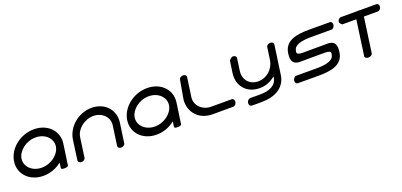

<svg xmlns="http://www.w3.org/2000/svg" viewBox="13 -1457 4995 2387"><g transform="rotate(-20 2511.0 -263.0)"><path d="M416.6 -585.2C234.1 -585.2 72.5 -454.6 49.7 -292.6C27 -130.6 151.9 0 334.4 0C424.7 0 510.4 -32.3 577.7 -86.9L568.3 -19.5C565.3 1.5 597 1.3 610.6 1.3C625.3 1.3 659.5 1.2 662.4 -19.8L701.3 -292.6C724 -454.6 599.1 -585.2 416.6 -585.2ZM602.5 -292.6C588.5 -192.7 475.4 -102.5 348.8 -102.5C222.2 -102.5 134.4 -192.7 148.5 -292.6C162.5 -392.5 275.6 -482.7 402.2 -482.7C528.8 -482.7 616.6 -392.5 602.5 -292.6Z M1181.9 -590.6C1007.1 -590.6 853 -459.5 830.3 -297.9C808.3 -141.7 794.3 -36.8 794.3 -36.8C791.2 -14.7 812.1 0 836.2 0C860.2 0 885.3 -14.6 888.4 -36.6L924.8 -296C939 -397.4 1047.4 -488.1 1167.5 -488.1C1287.5 -488.1 1370.4 -397.4 1356.1 -296C1341.1 -188.8 1319.7 -36.6 1319.7 -36.6C1316.6 -14.6 1337.5 0 1361.6 0C1385.3 0 1409.9 -14 1413.7 -36.2C1413.9 -37.5 1429.2 -141.3 1451.2 -297.9C1473.9 -459.5 1356.7 -590.6 1181.9 -590.6Z M1913.6 -585.2C1731.1 -585.2 1569.5 -454.6 1546.7 -292.6C1524 -130.6 1648.9 0 1831.4 0C1921.7 0 2007.4 -32.3 2074.7 -86.9L2065.3 -19.5C2062.3 1.5 2094 1.3 2107.6 1.3C2122.3 1.3 2156.5 1.2 2159.4 -19.8L2198.3 -292.6C2221 -454.6 2096.1 -585.2 1913.6 -585.2ZM2099.5 -292.6C2085.5 -192.7 1972.4 -102.5 1845.8 -102.5C1719.2 -102.5 1631.4 -192.7 1645.5 -292.6C1659.5 -392.5 1772.6 -482.7 1899.2 -482.7C2025.8 -482.7 2113.6 -392.5 2099.5 -292.6Z M2388.5 -580.8C2364.4 -580.8 2339.5 -565.9 2336.3 -544.1L2291.9 -290.3L2291.9 -289.8C2280.3 -130.9 2388.1 0 2573.7 0C2735.3 0 2843.8 -0.7 2843.8 -0.7C2866.5 -0.7 2885 -23.6 2888.4 -47.8C2891.8 -71.9 2879.8 -94.8 2857 -94.8L2587 -94.8C2469 -94.8 2379.4 -183.6 2394.6 -292.2C2408.9 -393.8 2426.1 -513.9 2429.8 -539.3L2430.4 -544.2C2433.4 -566.2 2412.6 -580.8 2388.5 -580.8Z M3566.7 -396.5C3587.1 -541.5 3588.1 -553 3588.1 -554C3589.7 -575.6 3571.6 -590.6 3546.3 -590.6C3522.1 -590.6 3496.8 -575.4 3493.6 -552.6L3469.4 -380.6C3449.5 -277.7 3361.5 -190.5 3245.4 -190.5C3125.4 -190.5 3056.7 -284 3071.7 -390.6C3087.4 -502.1 3094.5 -552.6 3094.5 -552.6C3097.7 -575.4 3077 -590.6 3052.8 -590.6C3029.8 -590.6 3000.7 -554.5 3000.7 -554.5C3000.3 -552.8 2998.3 -542.9 2977.9 -397.4C2955.3 -236.7 3057.2 -105.1 3233.4 -105.1C3317.7 -105.1 3383.2 -135.4 3442.2 -184.2L3440.5 -172C3425.5 -65.4 3326.9 -29.5 3209.7 -29.5C3091.2 -29.5 3079.1 -29.5 3079.1 -29.5C3055.1 -29.5 3036.1 -6.7 3032.7 17.6C3029.8 38.3 3036.4 56.8 3056.1 63.2C3064.2 67.6 3083.6 65.3 3196.3 65.3C3365.3 65.3 3511.4 -3.2 3534.7 -173.1C3534.9 -174 3536.3 -187.4 3536.3 -187.4C3536.8 -189.7 3540.7 -217.8 3562.6 -373.5C3564.3 -381.2 3565.6 -388.6 3566.7 -396.5Z M3810.2 -376.2C3811.3 -383.3 3813.4 -385.3 3814.1 -390.2C3823.9 -460.3 3921.5 -483.6 4047.3 -483.6C4158.8 -483.6 4317.3 -483.5 4317.3 -483.5C4340.1 -483.5 4358.5 -506.4 4361.9 -530.6C4365.3 -554.7 4353.3 -577.6 4330.6 -577.6C4330.6 -577.6 4222.2 -578.4 4060.6 -578.4C3882 -578.4 3734.1 -550.4 3711.5 -389.5C3692.8 -256.2 3758.2 -240.9 3823.3 -240.9C3836.6 -240.9 3849.8 -241.4 3862.3 -241.4C4015 -241.4 4136 -244.1 4144.8 -242.3L4145.5 -242.1L4147 -242.1C4219 -242.2 4219.8 -216.2 4217.9 -202.6C4216.8 -195.3 4214.6 -193.1 4213.9 -188.1C4204.1 -118.1 4106.5 -94.8 3980.7 -94.8C3869.2 -94.8 3710.7 -94.8 3710.7 -94.8C3687.9 -94.8 3669.5 -71.9 3666.1 -47.8C3662.7 -23.6 3674.7 -0.7 3697.4 -0.7C3697.4 -0.7 3805.8 0 3967.4 0C4146 0 4293.9 -28 4316.5 -188.9C4335.2 -322.1 4269.8 -337.5 4204.7 -337.4C4191.4 -337.4 4178.2 -336.9 4165.7 -336.9C4001.9 -336.9 3882.7 -336.2 3880.4 -336.2C3808.9 -336.5 3808.1 -362.2 3810.2 -376.2Z M4467.4 -498.9C4470.5 -498.6 4545.5 -498.8 4652.6 -498.8C4633.6 -364.1 4587.8 -36.8 4587.8 -36.8C4584.7 -14.8 4607.2 0 4632.8 0C4658.4 0 4685.1 -14.6 4688.2 -36.8L4753.1 -498.8C4854.1 -498.9 4937.9 -498.9 4937.9 -498.9C4960.4 -498.9 4979 -521 4982.3 -544.5C4985.6 -567.9 4973.4 -590 4950.7 -590H4731.7C4729.4 -590.6 4721.6 -592 4716 -592C4710.3 -592 4706.5 -591.6 4699.7 -590H4480.6C4458.1 -589.4 4439.7 -568.2 4436.3 -544.5C4433.2 -522 4467.4 -498.9 4467.4 -498.9Z"/></g></svg>

Font: Hi.
Style: Black
Weight: 400
Designer: Mew Too, Robert Jablonski
Foundry: Cannot Into Space Fonts
Version: Version 1.996